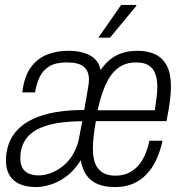

<svg xmlns="http://www.w3.org/2000/svg" viewBox="-20 -743 736 775"><path d="M125 12Q97 12 75 5.5Q53 -1 37 -14Q21 -27 12.5 -47.5Q4 -68 4 -95Q4 -132 16 -164Q28 -196 52.5 -221Q77 -246 114.5 -263.5Q152 -281 203.5 -290Q255 -299 320 -299L335 -386Q337 -395 338 -405Q339 -415 339 -422Q339 -456 318.5 -473.5Q298 -491 249 -491Q205 -491 179.5 -475.5Q154 -460 141.5 -435Q129 -410 123 -379L122 -370H70Q70 -373 71 -378.5Q72 -384 73 -390Q83 -446 109.5 -478Q136 -510 173.5 -524Q211 -538 256 -538Q308 -538 343 -519.5Q378 -501 386 -460Q414 -501 450.5 -519.5Q487 -538 534 -538Q578 -538 608 -523Q638 -508 654 -476.5Q670 -445 670 -394Q670 -372 666.5 -340.5Q663 -309 652 -254H367Q361 -221 358 -193Q355 -165 355 -143Q355 -105 365 -81.5Q375 -58 395 -46Q415 -34 446 -34Q473 -34 494.5 -43Q516 -52 533.5 -69.5Q551 -87 563.5 -114Q576 -141 583 -175H636Q627 -133 611 -98.5Q595 -64 571 -39Q547 -14 516 -1Q485 12 445 12Q384 12 350 -14Q316 -40 306 -96Q280 -55 248.5 -31.5Q217 -8 185 2Q153 12 125 12ZM136 -35Q159 -35 185 -44.5Q211 -54 234.5 -73Q258 -92 275.5 -121.5Q293 -151 300 -190L312 -254Q223 -253 168 -236Q113 -219 87.5 -185.5Q62 -152 62 -105Q62 -81 70.5 -65.5Q79 -50 96 -42.5Q113 -35 136 -35ZM374 -298H605Q609 -326 612 -349.5Q615 -373 615 -391Q615 -426 605.5 -448.5Q596 -471 577 -481Q558 -491 529 -491Q486 -491 456 -468Q426 -445 406.5 -401.5Q387 -358 374 -298ZM377 -591 469 -723H530V-719L424 -591Z"/></svg>

Font: Archivo Condensed ExtraLight
Style: Italic
Weight: 250
Width: 3
Italic angle: -10°
Designer: Hector Gatti
Foundry: Omnibus-Type
Version: Version 2.001